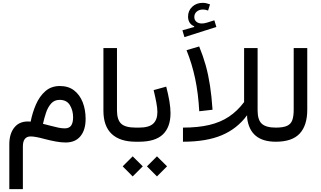

<svg xmlns="http://www.w3.org/2000/svg" viewBox="-20 -995 2252 1348"><path d="M400.4 -391.1Q460 -391.1 500 -360.4Q540 -329.6 560.5 -277.3Q581.1 -225.1 581.1 -160.2Q581.1 -83 544.9 -38.8Q508.8 5.4 440.9 5.4Q408.7 5.4 371.6 -1.5Q334.5 -8.3 293.5 -19Q228 -37.1 195.3 -37.1Q140.6 -37.1 140.6 33.7V333H45.4V18.1Q45.4 -59.6 84.2 -104Q123 -148.4 195.3 -141.1Q207.5 -204.1 232.4 -261.5Q257.3 -318.8 298.6 -355Q339.8 -391.1 400.4 -391.1ZM398.9 -293.9Q361.3 -293.9 338.4 -267.6Q315.4 -241.2 302.7 -202.4Q290 -163.6 281.7 -125.5Q293.9 -122.6 308.6 -118.9Q323.2 -115.2 335.9 -111.8Q365.2 -104 389.4 -98.9Q413.6 -93.8 434.1 -93.8Q465.8 -93.8 479.5 -113.5Q493.2 -133.3 493.2 -171.9Q493.2 -219.7 470.7 -256.8Q448.2 -293.9 398.9 -293.9Z M706.1 -657.7H801.3V-219.7Q801.3 -154.8 830.3 -127Q859.4 -99.1 933.1 -99.1H933.6V0H933.1Q822.8 0 764.4 -54.4Q706.1 -108.9 706.1 -217.8Z M1147 -386.7Q1161.1 -333 1169.2 -285.6Q1177.2 -238.3 1177.2 -200.7Q1177.2 -103 1123.8 -51.5Q1070.3 0 956.5 0H933.6Q917.5 0 917.5 -49.8Q917.5 -99.1 933.6 -99.1H956.5Q1025.4 -99.1 1055.2 -126.5Q1085 -153.8 1085 -208.5Q1085 -235.8 1077.6 -275.1Q1070.3 -314.5 1058.6 -362.3ZM841.3 172.9 911.6 102.5 982.4 172.9 911.6 243.7ZM1011.7 172.9 1082 102.5 1152.8 172.9 1082 243.7Z M1454.6 -964.4 1440.9 -920.9Q1422.4 -928.2 1405.3 -928.2Q1378.4 -928.2 1361.3 -913.6Q1344.2 -898.9 1344.2 -875.5Q1344.2 -854.5 1358.9 -842.3Q1373.5 -830.1 1397 -830.1Q1414.6 -830.1 1434.1 -836.4L1484.9 -852.5L1499 -805.7L1274.9 -734.4L1260.7 -782.2L1343.3 -805.7V-810.5Q1300.3 -828.6 1300.3 -878.9Q1300.3 -919.9 1329.6 -947.5Q1358.9 -975.1 1403.8 -975.1Q1416.5 -975.1 1428.7 -972.2Q1440.9 -969.2 1454.6 -964.4ZM1289.6 -642.6 1378.4 -668.9Q1406.2 -601.1 1424.6 -535.2Q1442.9 -469.2 1454.3 -394.5Q1465.8 -319.8 1472.2 -224.6L1378.9 -213.9Q1372.1 -338.9 1350.3 -442.4Q1328.6 -545.9 1289.6 -642.6ZM1693.8 -657.7H1788.6V-219.7Q1788.6 -152.8 1818.4 -126Q1848.1 -99.1 1916 -99.1H1916.5V0H1916Q1736.3 0 1715.3 -165.5L1714.8 -186Q1646 -91.8 1537.8 -45.9Q1429.7 0 1264.6 0V-99.1Q1370.6 -99.1 1449.2 -117.7Q1527.8 -136.2 1587.2 -175.8Q1646.5 -215.3 1693.8 -278.3Z M1916.5 -99.1Q1968.3 -99.1 1995.4 -111.6Q2022.5 -124 2032.2 -151.6Q2042 -179.2 2042 -224.1V-657.7H2137.2V-224.1Q2137.2 -114.3 2084 -57.1Q2030.8 0 1916.5 0Q1908.7 0 1904.3 -10.7Q1899.9 -21.5 1899.9 -49.8Q1899.9 -77.6 1904.3 -88.4Q1908.7 -99.1 1916.5 -99.1Z"/></svg>

Font: Estedad-FD Medium
Style: Regular
Weight: 500
Designer: Amin Abedi
Version: Version 7.3